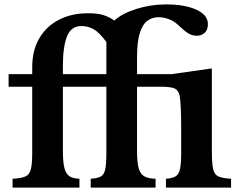

<svg xmlns="http://www.w3.org/2000/svg" viewBox="-20 -850 1084 870"><path d="M940 -540V-164Q940 -112 945.5 -85.5Q951 -59 970 -50.5Q989 -42 1027 -40V0H732V-40Q762 -42 776.5 -51.5Q791 -61 796 -86Q801 -111 801 -157V-269Q801 -327 799 -365Q797 -403 794 -416Q789 -441 771.5 -449Q754 -457 708 -457H601V-166Q601 -116 608 -89Q615 -62 633 -51.5Q651 -41 685 -40V0H391V-40Q422 -42 437 -50.5Q452 -59 457 -84Q462 -109 462 -158V-457H265V-166Q265 -117 271.5 -90Q278 -63 294 -52Q310 -41 340 -40V0H37V-40Q77 -42 95.5 -50.5Q114 -59 120 -83.5Q126 -108 126 -158V-457H19V-514H126V-546Q126 -621 157.5 -675.5Q189 -730 246 -760Q303 -790 381 -790Q419 -790 445.5 -782.5Q472 -775 498 -757Q535 -790 599.5 -810Q664 -830 732 -830Q818 -830 870 -806Q922 -782 922 -741Q922 -714 907 -701Q892 -688 872 -688Q853 -688 836.5 -697Q820 -706 797 -728Q772 -753 747 -762.5Q722 -772 698 -772Q670 -772 648 -756Q626 -740 613.5 -700.5Q601 -661 601 -592V-514H757ZM265 -514H462V-660Q429 -704 403.5 -718Q378 -732 349 -732Q302 -732 283.5 -685Q265 -638 265 -552Z"/></svg>

Font: Libre Baskerville
Style: Bold
Weight: 700
Designer: Pablo Impallari, Rodrigo Fuenzalida
Foundry: Pablo Impallari, Rodrigo Fuenzalida
Version: Version 1.051; ttfautohint (v1.8.4.7-5d5b)